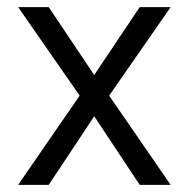

<svg xmlns="http://www.w3.org/2000/svg" viewBox="-20 -520 531 540"><path d="M31 -500H117L245 -309L373 -500H460L287 -251L460 0H373L245 -193L117 0H31L204 -251Z"/></svg>

Font: Albert Sans
Style: Regular
Weight: 400
Designer: Andreas Rasmussen
Foundry: a.Foundry
Version: Version 1.025